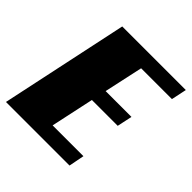

<svg xmlns="http://www.w3.org/2000/svg" viewBox="-171 -767 899 899"><g transform="rotate(45 278.0 -317.5)"><path d="M135 -635H556L540 -559H336L294 -366H465L449 -291H278L232 -77H436L421 0H0Z"/></g></svg>

Font: Racing Sans One
Style: Regular
Weight: 400
Designer: Pablo Impallari, Rodrigo Fuenzalida
Foundry: Pablo Impallari, Rodrigo Fuenzalida
Version: Version 1.001; ttfautohint (v0.8) -G 200 -r 50